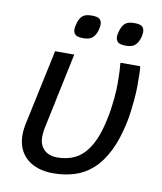

<svg xmlns="http://www.w3.org/2000/svg" viewBox="-81 -759 708 840"><g transform="rotate(10 273.5 -339.5)"><path d="M127.9 -512.2H212.9L144 -185.1Q142.1 -176.3 140.9 -169.9Q139.6 -163.6 138.9 -157.7Q138.2 -151.9 137.7 -145.8Q137.2 -139.6 137.2 -131.8Q137.2 -116.2 142.3 -102.3Q147.5 -88.4 157.5 -78.1Q167.5 -67.9 182.4 -62Q197.3 -56.2 216.8 -56.2Q252 -56.2 281 -66.7Q310.1 -77.1 333.3 -100.6Q356.4 -124 373.8 -161.4Q391.1 -198.7 402.8 -252.9Q408.7 -278.3 412.4 -303.2Q416 -328.1 418.2 -349.9Q420.4 -371.6 421.1 -389.2Q421.9 -406.7 421.9 -417Q421.9 -453.6 420.7 -475.3Q419.4 -497.1 418 -512.2H505.9Q506.3 -508.8 507.1 -502.4Q507.8 -496.1 508.1 -485.6Q508.3 -475.1 508.5 -459.2Q508.8 -443.4 508.8 -420.9Q508.8 -415 508.1 -398.4Q507.3 -381.8 505.4 -359.9Q503.4 -337.9 500.2 -312.5Q497.1 -287.1 492.2 -263.2Q475.6 -183.6 448.7 -130.1Q421.9 -76.7 386 -44.4Q350.1 -12.2 305.9 1.5Q261.7 15.1 210.9 15.1Q173.8 15.1 144 5.1Q114.3 -4.9 93.5 -23.4Q72.8 -42 61.8 -68.1Q50.8 -94.2 50.8 -127Q50.8 -151.9 58.1 -185.1ZM303.7 -661.1Q303.7 -656.7 302.7 -650.6Q301.8 -644.5 300.3 -638.4Q298.8 -632.3 296.6 -627Q294.4 -621.6 292.5 -618.2Q284.2 -602.5 272 -596.2Q259.8 -589.8 238.3 -589.8Q212.9 -589.8 203.6 -598.4Q194.3 -606.9 194.3 -622.1Q194.3 -625 195.1 -630.1Q195.8 -635.3 197.3 -641.1Q198.7 -647 200.4 -652.8Q202.1 -658.7 204.6 -663.1Q211.4 -678.7 223.6 -686.3Q235.8 -693.8 259.3 -693.8Q284.2 -693.8 293.9 -685.8Q303.7 -677.7 303.7 -661.1ZM492.7 -661.1Q492.7 -656.7 491.7 -650.6Q490.7 -644.5 489.3 -638.4Q487.8 -632.3 485.6 -627Q483.4 -621.6 481.4 -618.2Q473.1 -602.5 460.9 -596.2Q448.7 -589.8 427.7 -589.8Q401.9 -589.8 392.6 -598.4Q383.3 -606.9 383.3 -622.1Q383.3 -625 384 -630.1Q384.8 -635.3 386.2 -641.1Q387.7 -647 389.4 -652.8Q391.1 -658.7 393.6 -663.1Q400.4 -678.7 412.8 -686.3Q425.3 -693.8 448.7 -693.8Q473.6 -693.8 483.2 -685.8Q492.7 -677.7 492.7 -661.1Z"/></g></svg>

Font: Clear Sans
Style: Italic
Weight: 400
Italic angle: -12°
Foundry: Intel Corporation
Version: Version 1.00